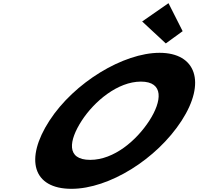

<svg xmlns="http://www.w3.org/2000/svg" viewBox="-20 -1172 1247 1207"><path d="M1039.2 -1152 873.7 -1037 1022.3 -899 1128.2 -976ZM290.5 -413C134.4 -172 185.3 15 429.3 15C666.3 15 965.4 -172 1121.5 -413C1277.6 -654 1212.1 -840 983.1 -840C756.1 -840 446.6 -654 290.5 -413ZM493.5 -413C573.2 -536 720.8 -659 865.8 -659C1011.8 -659 998.2 -536 918.5 -413C838.8 -290 697.2 -167 547.2 -167C393.2 -167 413.8 -290 493.5 -413Z"/></svg>

Font: Hussar
Style: BdWodka
Weight: 700
Foundry: Cannot Into Space Fonts
Version: Version 2.00